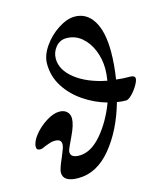

<svg xmlns="http://www.w3.org/2000/svg" viewBox="-109 -789 746 883"><g transform="rotate(-15 264.0 -347.0)"><path d="M528 -361Q528 -349 515.5 -328Q503 -307 486.5 -290.5Q470 -274 459 -274Q436 -274 416 -278Q380 -151 311.5 -68.5Q243 14 155 14Q83 14 83 -31Q83 -48 105 -97Q124 -141 124 -152Q125 -166 118 -173Q111 -180 92 -180Q79 -180 65 -174.5Q51 -169 47 -168Q29 -159 20 -159Q2 -159 2 -175Q2 -199 26 -229.5Q50 -260 85 -282Q120 -304 148 -304Q171 -304 184 -291.5Q197 -279 197 -259Q197 -230 173 -180Q163 -159 154.5 -140.5Q146 -122 145 -115Q143 -85 186 -85Q241 -85 291.5 -143.5Q342 -202 374 -287Q317 -303 266 -337Q215 -371 183 -420.5Q151 -470 151 -531Q151 -570 179.5 -611.5Q208 -653 250.5 -680.5Q293 -708 329 -708Q386 -708 418 -656.5Q450 -605 450 -509Q450 -448 439 -379Q467 -375 505 -375Q516 -375 522 -371Q528 -367 528 -361ZM399 -384Q404 -416 404 -439Q404 -486 387 -528Q370 -570 339 -596Q308 -622 267 -622Q236 -622 216 -598Q196 -574 196 -543Q196 -489 251.5 -445.5Q307 -402 399 -384Z"/></g></svg>

Font: EB Garamond SemiBold
Style: Italic
Weight: 600
Italic angle: -17.2°
Designer: Georg Duffner and Octavio Pardo
Foundry: Georg Duffner
Version: Version 1.000